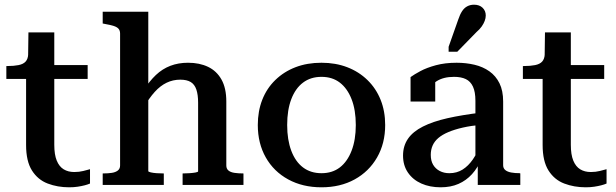

<svg xmlns="http://www.w3.org/2000/svg" viewBox="-20 -787 2622 817"><path d="M7 -451V-506H12Q39 -506 59 -510Q79 -514 89 -525Q99 -536 100 -556L173 -510H353V-451ZM211 -171Q211 -129 221.5 -103.5Q232 -78 251 -66.5Q270 -55 296 -55Q317 -55 334.5 -59.5Q352 -64 363 -67V-6Q354 -2 340.5 1.5Q327 5 310.5 7.5Q294 10 274 10Q225 10 183 -6Q141 -22 116 -61.5Q91 -101 91 -170V-495L99 -502L101 -649H211Z M611 -737V-59Q611 -56 621.5 -53.5Q632 -51 647 -50Q662 -49 675 -49H677V0H417V-49H419Q440 -49 456 -51.5Q472 -54 481.5 -61.5Q491 -69 491 -83V-644Q491 -657 484.5 -664.5Q478 -672 464 -676.5Q450 -681 427 -685L417 -687V-737ZM1016 0H757V-49H759Q771 -49 786 -50Q801 -51 812 -53Q823 -55 823 -58V-350Q823 -384 815.5 -406Q808 -428 791.5 -438Q775 -448 747 -448Q716 -448 689 -435Q662 -422 638.5 -396Q615 -370 593 -332L591 -403Q616 -442 643.5 -468Q671 -494 705 -507Q739 -520 780 -520Q829 -520 865.5 -502.5Q902 -485 922.5 -448.5Q943 -412 943 -355V-83Q943 -69 952 -61.5Q961 -54 977.5 -51.5Q994 -49 1014 -49H1016Z M1619 -255Q1619 -177 1584.5 -117Q1550 -57 1489 -23.5Q1428 10 1348 10Q1268 10 1206.5 -23.5Q1145 -57 1111 -117Q1077 -177 1077 -255Q1077 -314 1096 -362.5Q1115 -411 1151.5 -446.5Q1188 -482 1237.5 -501Q1287 -520 1348 -520Q1408 -520 1457.5 -501Q1507 -482 1543.5 -446.5Q1580 -411 1599.5 -362.5Q1619 -314 1619 -255ZM1202 -255Q1202 -192 1219.5 -145.5Q1237 -99 1269.5 -74.5Q1302 -50 1348 -50Q1394 -50 1426 -74.5Q1458 -99 1476 -145.5Q1494 -192 1494 -255Q1494 -319 1476 -365Q1458 -411 1426 -435.5Q1394 -460 1348 -460Q1302 -460 1269.5 -435.5Q1237 -411 1219.5 -365Q1202 -319 1202 -255Z M2029 -308 2028 -256Q1984 -252 1949 -244Q1914 -236 1888 -225Q1862 -214 1845.5 -200Q1829 -186 1821 -168Q1813 -150 1813 -128Q1813 -103 1823 -86Q1833 -69 1851 -59.5Q1869 -50 1892 -50Q1924 -50 1948.5 -65.5Q1973 -81 1992 -108.5Q2011 -136 2025 -174L2028 -110Q2013 -73 1988.5 -46Q1964 -19 1931 -4.5Q1898 10 1855 10Q1809 10 1773 -6Q1737 -22 1716 -52.5Q1695 -83 1695 -125Q1695 -166 1716 -196.5Q1737 -227 1779.5 -248.5Q1822 -270 1884 -284Q1946 -298 2029 -308ZM2013 0V-103L2003 -104V-358Q2003 -396 1992.5 -418.5Q1982 -441 1962 -450.5Q1942 -460 1912 -460Q1867 -460 1838 -441.5Q1809 -423 1791 -397Q1788 -409 1789.5 -419Q1791 -429 1797 -437Q1803 -445 1812 -451Q1821 -457 1832 -460V-355H1727V-459Q1742 -470 1769 -484.5Q1796 -499 1835 -509.5Q1874 -520 1923 -520Q1963 -520 1999 -511.5Q2035 -503 2062.5 -483.5Q2090 -464 2105.5 -432.5Q2121 -401 2121 -355V-84Q2121 -71 2130 -63.5Q2139 -56 2155 -53Q2171 -50 2192 -50L2194 -49V0ZM1930 -704Q1937 -725 1946 -739Q1955 -753 1968 -760Q1981 -767 1997 -767Q2020 -767 2033.5 -754Q2047 -741 2047 -721Q2047 -710 2042.5 -698Q2038 -686 2029.5 -674Q2021 -662 2008 -651L1926 -567H1889V-588Z M2205 -451V-506H2210Q2237 -506 2257 -510Q2277 -514 2287 -525Q2297 -536 2298 -556L2371 -510H2551V-451ZM2409 -171Q2409 -129 2419.5 -103.5Q2430 -78 2449 -66.5Q2468 -55 2494 -55Q2515 -55 2532.5 -59.5Q2550 -64 2561 -67V-6Q2552 -2 2538.5 1.5Q2525 5 2508.5 7.5Q2492 10 2472 10Q2423 10 2381 -6Q2339 -22 2314 -61.5Q2289 -101 2289 -170V-495L2297 -502L2299 -649H2409Z"/></svg>

Font: Roboto Serif 36pt Medium
Style: Regular
Weight: 500
Designer: Greg Gazdowicz
Foundry: Commercial Type
Version: Version 1.008